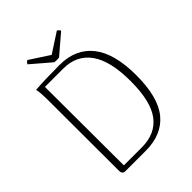

<svg xmlns="http://www.w3.org/2000/svg" viewBox="-237 -979 1106 1106"><g transform="rotate(-45 316.0 -426.0)"><path d="M105 -28 104 -594Q104 -668 97 -695Q175 -701 294 -701Q425 -701 495 -612.5Q565 -524 565 -346Q565 -167 496 -83.5Q427 0 295 0H130Q105 0 105 -28ZM294 -30Q404 -30 461 -105Q518 -180 518 -345Q518 -510 460.5 -590.5Q403 -671 294 -671H145L147 -30ZM303 -732Q290 -732 284 -733L166 -834Q173 -848 183 -852L303 -774L423 -852Q428 -850 433 -844.5Q438 -839 440 -834L322 -733Q316 -732 303 -732Z"/></g></svg>

Font: Arima Madurai ExtraLight
Style: Regular
Weight: 275
Designer: Joana Correia and Natanael Gama
Foundry: NDISCOVER
Version: Version 1.020